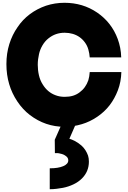

<svg xmlns="http://www.w3.org/2000/svg" viewBox="-20 -900 916 1378"><path d="M624 -383H851Q849 -312 826 -252Q803 -192 767 -145Q730 -97 677.5 -61.5Q625 -26 568 -9Q538 0 507 5Q476 10 443 10Q305 10 194 -75Q143 -114 104 -172.5Q65 -231 46 -296Q26 -363 26 -440Q26 -517 47 -584Q68 -651 106 -705Q142 -759 194 -798Q246 -837 310 -859Q374 -880 443 -880Q574 -880 677 -810Q781 -739 825 -620Q836 -590 842.5 -557Q849 -524 850 -488H624Q622 -517 614 -545Q606 -573 589 -596Q556 -641 502 -657Q474 -665 444 -665Q411 -665 382 -655Q353 -645 327 -624Q302 -604 284.5 -574Q267 -544 260 -512Q256 -494 253.5 -475Q251 -456 251 -435Q251 -396 259.5 -359.5Q268 -323 286 -295Q321 -237 380 -216Q409 -205 444 -205Q478 -205 504 -213Q530 -221 551 -237Q595 -269 614 -324Q618 -337 620.5 -352Q623 -367 624 -383ZM374 199 373 103 431 -28H532L478 96Q494 100 516.5 111.5Q539 123 564 144Q581 159 593 178Q605 197 612 217Q618 236 618 260Q618 331 568 381Q543 406 507.5 423Q472 440 432 448Q410 452 386 455Q362 458 337 458V308Q398 308 434 292.5Q470 277 470 251Q470 232 453 220Q442 212 433.5 208.5Q425 205 406 201Q399 199 390.5 199Q382 199 374 199Z"/></svg>

Font: Boldonse
Style: Regular
Weight: 400
Designer: Universitype Foundry
Foundry: Universitype Foundry
Version: Version 1.000; ttfautohint (v1.8.4.7-5d5b)